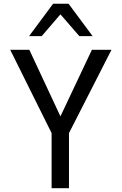

<svg xmlns="http://www.w3.org/2000/svg" viewBox="-20 -990 640 1010"><path d="M33.7 0ZM340.8 -970.2 467.3 -799.8H397.5L297.9 -914.6L199.2 -799.8H132.8L259.3 -970.2ZM342.8 0H251.5V-289.6L33.7 -728H134.3L297.9 -377.9L463.4 -728H566.4L342.8 -289.6Z"/></svg>

Font: Oxygen Mono
Style: Regular
Weight: 400
Designer: Vernon Adams
Foundry: Vernon Adams
Version: Version 0.201; ttfautohint (v0.8) -r 50 -G 200 -x